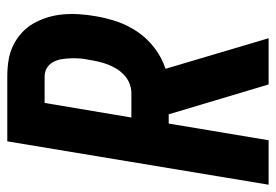

<svg xmlns="http://www.w3.org/2000/svg" viewBox="-138 -638 775 540"><g transform="rotate(-90 250.0 -367.5)"><path d="M1 0 123 -735H305Q329 -735 351 -731.5Q373 -728 392.5 -718.5Q412 -709 428 -694.5Q444 -680 454.5 -661.5Q465 -643 471.5 -622Q478 -601 480 -578.5Q482 -556 480.5 -533Q479 -510 475 -487Q470 -456 459.5 -425.5Q449 -395 430.5 -368Q412 -341 385 -320.5Q358 -300 327 -290L413 0H283L199 -281H173L126 0ZM190 -386H259Q272 -386 285 -391Q298 -396 308.5 -405.5Q319 -415 326.5 -427Q334 -439 339 -452Q344 -465 347 -478Q350 -491 352 -504Q355 -517 356 -530.5Q357 -544 356.5 -557Q356 -570 354 -582.5Q352 -595 346 -606Q340 -617 329.5 -623.5Q319 -630 305 -630H231Z"/></g></svg>

Font: Iosevka SS04 Extrabold Oblique
Style: Regular
Weight: 800
Italic angle: -9°
Monospace: yes
Designer: Belleve Invis
Foundry: Belleve Invis
Version: Version 19.0.0; ttfautohint (v1.8.4)